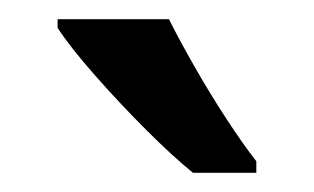

<svg xmlns="http://www.w3.org/2000/svg" viewBox="-20 -786 327 200"><path d="M156 -766Q167 -744 183 -716Q199 -688 216 -662Q233 -636 247 -618V-606H181Q160 -623 132 -651Q104 -679 78.5 -708Q53 -737 40 -757V-766Z"/></svg>

Font: Noto Sans Lao Condensed Medium
Style: Regular
Weight: 500
Width: 3
Designer: Monotype Design Team
Foundry: Monotype Imaging Inc.
Version: Version 2.003; ttfautohint (v1.8.4.7-5d5b)